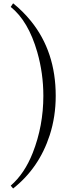

<svg xmlns="http://www.w3.org/2000/svg" viewBox="-20 -737 499 1144"><path d="M238.3 -166Q238.3 -299.8 202.1 -426.3Q148.9 -611.8 43.9 -695.8L58.1 -717.3Q116.7 -670.4 164.6 -611.3Q312 -429.2 312 -166Q312 -42.5 276.4 67.9Q212.9 264.2 58.1 386.2L43.9 369.1Q126.5 297.4 175.3 173.3Q238.3 12.7 238.3 -166Z"/></svg>

Font: Amiri Quran Colored
Style: Regular
Weight: 400
Designer: Khaled Hosny
Version: Version 000.111